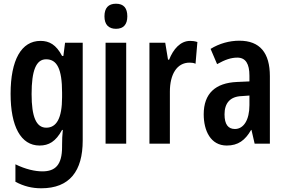

<svg xmlns="http://www.w3.org/2000/svg" viewBox="-20 -773 1533 1033"><path d="M198 -553C95 -553 37 -451 37 -268C37 -93 92 10 193 10C242 10 280 -11 314 -74H318C315 -48 314 -19 314 7V17C314 115 277 149 208 149C169 149 118 138 63 111V205C108 229 152 240 202 240C355 240 425 147 425 -17V-543H330L321 -472H314C282 -533 245 -553 198 -553ZM228 -454C286 -454 314 -404 314 -274V-250C314 -135 283 -86 229 -86C175 -86 150 -144 150 -267C150 -393 174 -454 228 -454Z M604 -753C563 -753 542 -730 542 -685C542 -641 564 -618 604 -618C644 -618 665 -641 665 -685C665 -729 646 -753 604 -753ZM659 -543H548V0H659Z M1003 -553C950 -553 912 -508 890 -452H884L869 -543H784V0H894V-280C894 -372 931 -436 1000 -436C1008 -436 1023 -435 1032 -430L1042 -547C1026 -552 1014 -553 1003 -553Z M1268 -554C1214 -554 1160 -539 1113 -510L1148 -428C1191 -452 1223 -463 1257 -463C1302 -463 1322 -429 1322 -366V-335L1255 -332C1139 -327 1076 -270 1076 -158C1076 -70 1113 10 1200 10C1261 10 1299 -18 1331 -74H1333L1350 0H1432V-363C1432 -489 1378 -554 1268 -554ZM1281 -256 1322 -259V-207C1322 -128 1291 -79 1244 -79C1208 -79 1188 -103 1188 -158C1188 -218 1218 -254 1281 -256Z"/></svg>

Font: Noto Sans Gurmukhi UI ExtraCondensed SemiBold
Style: Regular
Weight: 600
Width: 2
Designer: Jelle Bosma - Monotype Design Team
Foundry: Monotype Imaging Inc.
Version: Version 2.004